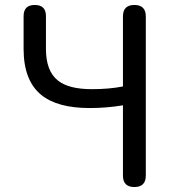

<svg xmlns="http://www.w3.org/2000/svg" viewBox="-20 -753 707 773"><path d="M521 0Q475 0 475 -46V-329Q409 -318 341 -318Q211 -318 146 -371Q75 -429 75 -556V-688Q75 -733 120 -733Q165 -733 165 -688V-556Q165 -467 213 -429Q256 -394 350 -394Q420 -394 475 -405V-687Q475 -733 521 -733Q567 -733 567 -687V-366V-46Q567 0 521 0Z"/></svg>

Font: GenSenRounded JP R
Style: Regular
Weight: 400
Version: Version 1.501;PS 1;hotconv 16.6.51;makeotf.lib2.5.65220